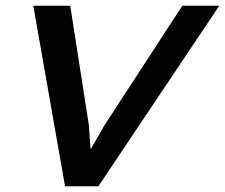

<svg xmlns="http://www.w3.org/2000/svg" viewBox="-20 -650 785 670"><path d="M616.2 -629.9H745.1L323.2 0H207L96.2 -629.9H225.1L290 -213.9L295.9 -131.8H297.9L345.2 -213.9Z"/></svg>

Font: Sinkin Sans 500 Medium Italic
Style: Regular
Weight: 500
Italic angle: -112°
Designer: Keith Bates
Foundry: K-Type
Version: Sinkin Sans (version 1.0)  by Keith Bates   •   © 2014   www